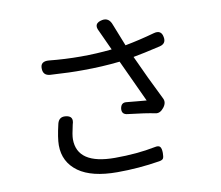

<svg xmlns="http://www.w3.org/2000/svg" viewBox="-86 -882 1172 1018"><g transform="rotate(-10 500.0 -373.0)"><path d="M257.8 -19.5Q184.6 -72.3 184.6 -163.1Q184.6 -202.1 202.1 -276.4Q210.9 -311.5 245.1 -308.6Q292 -304.7 276.4 -258.8Q263.7 -204.1 263.7 -181.6Q263.7 -45.9 466.8 -45.9Q585.9 -45.9 683.6 -65.4Q705.1 -70.3 712.9 -61Q720.7 -51.8 720.7 -27.3Q720.7 -6.8 716.3 1.5Q711.9 9.8 694.3 12.7Q581.1 31.2 465.8 31.2Q329.1 31.2 257.8 -19.5ZM381.8 -533.2Q313.5 -532.2 204.1 -539.1Q167 -542 166 -578.1Q165 -599.6 176.8 -608.4Q188.5 -617.2 210.9 -615.2Q383.8 -597.7 548.8 -615.2L516.6 -685.5Q505.9 -707 499 -723.6Q475.6 -767.6 526.4 -777.3Q563.5 -784.2 578.1 -742.2Q587.9 -717.8 603.5 -678.2Q619.1 -638.7 625 -624Q703.1 -638.7 783.2 -661.1Q825.2 -672.9 832 -631.8Q838.9 -595.7 802.7 -586.9Q707 -564.5 656.2 -555.7Q710 -436.5 772.5 -311.5Q784.2 -288.1 763.7 -262.2Q743.2 -236.3 719.7 -241.2Q668 -252 573.2 -262.7Q540 -265.6 543.9 -297.9Q548.8 -329.1 577.1 -326.2Q596.7 -324.2 634.8 -320.8Q672.9 -317.4 684.6 -316.4Q592.8 -513.7 579.1 -543.9Q482.4 -533.2 381.8 -533.2Z"/></g></svg>

Font: GenSenMaruGothic TW TTF Regular
Style: Regular
Weight: 400
Version: Version 1.301